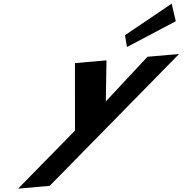

<svg xmlns="http://www.w3.org/2000/svg" viewBox="-189 -908 1243 1236"><g transform="rotate(-5 432.0 -290.0)"><path d="M649.1 -664 655.2 -587 982.6 -725 966.1 -840ZM781.3 -513 488.9 -250 516.3 -513H312.3L274.8 -80L-122.4 260H81.6L985.3 -513Z"/></g></svg>

Font: Hussar
Style: BdWodka
Weight: 700
Foundry: Cannot Into Space Fonts
Version: Version 2.00